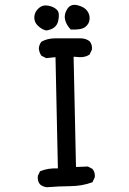

<svg xmlns="http://www.w3.org/2000/svg" viewBox="-20 -794 540 806"><path d="M176 -8Q160 -10 148 -20Q136 -34 139 -56L148 -75Q181 -89 223 -87L213 -554L174 -550L154 -560Q144 -574 143 -592Q145 -608 154 -619Q179 -633 211 -633H319Q340 -633 356 -621Q368 -607 366 -586L356 -565Q338 -553 314 -554L289 -556L299 -93L349 -95L368 -85Q380 -71 378 -50L368 -29Q325 -13 275 -12.5Q225 -12 176 -8ZM174 -666Q156 -670 139.5 -685.5Q123 -701 124 -722.5Q125 -744 142.5 -759.5Q160 -775 184 -770Q208 -765 220 -751.5Q232 -738 224 -705Q216 -672 174 -666ZM277 -670Q258 -690 253 -712Q248 -734 262.5 -756.5Q277 -779 305.5 -772Q334 -765 346 -748.5Q358 -732 356 -712.5Q354 -693 337.5 -680.5Q321 -668 277 -670Z"/></svg>

Font: NaniFont Regular
Style: Regular
Weight: 400
Designer: Nanigashitei
Version: Version 1.036